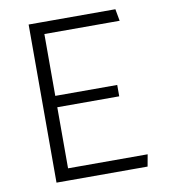

<svg xmlns="http://www.w3.org/2000/svg" viewBox="-82 -801 784 873"><g transform="rotate(-10 310.0 -365.0)"><path d="M108.5 0V-730H171.5V0ZM529 0H151V-55H539ZM457.5 -337H151V-389.5H457.5ZM151 -675V-730H509L519 -675Z"/></g></svg>

Font: Monaspace Krypton Var ExLight
Style: Regular
Weight: 200
Designer: Riley Cran and the Lettermatic Team
Version: Version 1.200 (Monaspace Krypton Var)